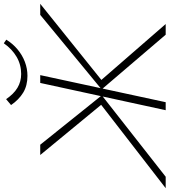

<svg xmlns="http://www.w3.org/2000/svg" viewBox="23 -928 889 1007"><g transform="rotate(-90 467.5 -424.5)"><path d="M-16 0 440 -353 434 -323 158 -658H212L471 -335L44 0ZM393 0 536 -658H577L435 0ZM789 0 502 -336 893 -658H951L534 -323L539 -352L845 0ZM573 -725Q522 -725 485 -747.5Q448 -770 420 -811L451 -837Q478 -797 510.5 -777.5Q543 -758 583 -758Q632 -758 673 -782Q714 -806 744 -849L763 -836Q742 -802 712 -777Q682 -752 646.5 -738.5Q611 -725 573 -725Z"/></g></svg>

Font: Ysabeau Office ExtraLight
Style: Italic
Weight: 250
Italic angle: -12°
Designer: Christian Thalmann (Catharsis Fonts)
Version: Version 2.001;gftools[0.9.30]; featfreeze: tnum,lnum,ss02